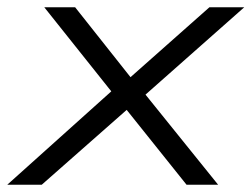

<svg xmlns="http://www.w3.org/2000/svg" viewBox="-31 -509 694 529"><path d="M-11 0 292 -272 295 -233 91 -489H176L336 -287H318L546 -489H642L356 -236L354 -268L570 0H483L311 -215H328L84 0Z"/></svg>

Font: Nunito Sans 10pt Expanded Light
Style: Italic
Weight: 300
Width: 7
Italic angle: -9°
Designer: Vernon Adams
Foundry: Vernon Adams
Version: Version 3.101;gftools[0.9.27]